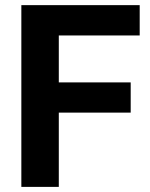

<svg xmlns="http://www.w3.org/2000/svg" viewBox="-20 -731 588 751"><path d="M491.2 -408.7H210V-592.3H526.4V-710.9H63.5V0H210V-290.5H491.2Z"/></svg>

Font: Roboto
Style: Bold
Weight: 700
Designer: Google
Version: Version 2.137; 2017